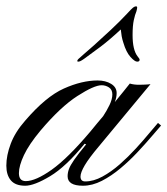

<svg xmlns="http://www.w3.org/2000/svg" viewBox="-30 -591 533 612"><path d="M50.3 1Q19 1 4.6 -16.1Q-9.8 -33.2 -9.8 -63Q-9.8 -95.7 4.2 -132.8Q18.1 -169.9 50.3 -206.5Q116.2 -283.2 173.6 -308.8Q231 -334.5 281.2 -334.5Q306.6 -334.5 324.2 -323.7Q341.8 -313 341.8 -294.4Q341.8 -280.3 335.9 -265.6Q351.6 -284.2 362.5 -298.1Q373.5 -312 383.8 -324.7Q396.5 -320.8 413.1 -320.8Q419.9 -320.8 431.6 -321.3Q443.4 -321.8 449.7 -322.8L285.2 -124.5Q253.9 -87.4 240.2 -64.2Q226.6 -41 226.6 -28.3Q226.6 -12.7 241.7 -12.7Q268.1 -12.7 296.4 -28.1Q324.7 -43.5 352.1 -67.6Q379.4 -91.8 403.3 -117.9Q427.2 -144 445.6 -166.3Q463.9 -188.5 473.6 -199.2L483.4 -190.9Q472.7 -178.7 453.1 -155.8Q433.6 -132.8 408.4 -106Q383.3 -79.1 354.2 -54.7Q325.2 -30.3 294.7 -14.6Q264.2 1 234.4 1Q185.5 1 185.5 -29.3Q185.5 -40.5 189.7 -52Q193.8 -63.5 206.5 -81.8Q219.2 -100.1 244.6 -130.9L239.7 -132.8Q180.2 -59.6 129.6 -29.3Q79.1 1 50.3 1ZM52.2 -13.7Q83.5 -13.7 134.8 -50Q186 -86.4 257.8 -171.4Q269.5 -185.5 279.5 -197.8Q289.6 -210 298.8 -220.7Q310.1 -237.8 319.1 -256.3Q328.1 -274.9 328.1 -290Q328.1 -305.2 317.4 -312.3Q306.6 -319.3 293.9 -319.3Q270 -319.3 216.6 -284.9Q163.1 -250.5 99.1 -174.8Q62.5 -130.9 46.4 -96.7Q30.3 -62.5 30.3 -39.1Q30.3 -13.7 52.2 -13.7ZM219.2 -394.5Q216.3 -394.5 216.3 -396.5Q216.3 -399.4 219.7 -402.8Q223.1 -406.2 237.8 -418.9Q246.1 -425.8 270 -447Q293.9 -468.3 323 -495.6Q352.1 -522.9 374.5 -546.9Q388.7 -562.5 394 -566.7Q399.4 -570.8 403.3 -570.8Q407.2 -570.8 407.2 -566.9Q407.2 -563.5 404.8 -554.7Q400.4 -544.9 396.5 -526.9Q392.6 -508.8 392.6 -479.5Q392.6 -431.6 408.7 -411.1Q411.6 -407.2 413.3 -405Q415 -402.8 415 -400.4Q415 -394.5 407.2 -394.5Q399.4 -394.5 385.7 -409.7Q372.1 -424.8 363.3 -454.6Q359.9 -464.4 357.9 -475.3Q356 -486.3 355 -497.1Q318.8 -463.4 290.5 -442.1Q262.2 -420.9 237.8 -403.3Q230 -397.9 226.1 -396.2Q222.2 -394.5 219.2 -394.5Z"/></svg>

Font: Pinyon Script
Style: Regular
Weight: 400
Designer: Nicole Fally, Eben Sorkin
Foundry: Sorkin Type Co.
Version: Version 1.008; ttfautohint (v1.8.4.7-5d5b)